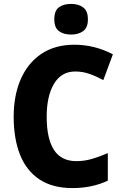

<svg xmlns="http://www.w3.org/2000/svg" viewBox="-20 -953 628 983"><path d="M365 -587Q294 -587 256.5 -524Q219 -461 219 -355Q219 -244 256 -186Q293 -128 371 -128Q412 -128 451 -139.5Q490 -151 532 -169V-28Q451 10 351 10Q249 10 182 -34.5Q115 -79 82.5 -161Q50 -243 50 -356Q50 -464 86 -547Q122 -630 191.5 -677Q261 -724 361 -724Q464 -724 558 -675L509 -543Q474 -562 438.5 -574.5Q403 -587 365 -587ZM344 -933Q382 -933 406 -915Q430 -897 430 -854Q430 -811 405.5 -793.5Q381 -776 344 -776Q306 -776 282 -793.5Q258 -811 258 -854Q258 -898 281.5 -915.5Q305 -933 344 -933Z"/></svg>

Font: Noto Sans Armenian SemiCondensed ExtraBold
Style: Regular
Weight: 800
Width: 4
Designer: Monotype Design Team
Foundry: Monotype Imaging Inc.
Version: Version 2.008; ttfautohint (v1.8.4.7-5d5b)